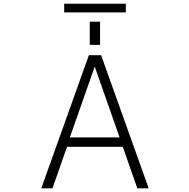

<svg xmlns="http://www.w3.org/2000/svg" viewBox="-20 -1035 1040 1056"><path d="M655.3 -227.5H348.6L268.6 1H207L468.8 -731.4H536.1L797.9 1H735.4ZM333 -966.8V-1014.6H671.9V-966.8ZM473.6 -788.1V-916H530.3V-788.1ZM501 -668.9 364.3 -279.3H637.7Z"/></svg>

Font: GenEi Gothic M Light
Style: Regular
Weight: 300
Designer: o_tamon (Modified); [Source Han Sans]
Ryoko NISHIZUKA  (kana & ideographs); Paul D. Hunt (Latin, Greek & Cyrillic); Wenl
Version: Version 1.1a;Original Version 1.004